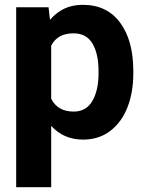

<svg xmlns="http://www.w3.org/2000/svg" viewBox="-20 -568 597 795"><path d="M47 -538H181L187 -486Q214 -517 247 -532.5Q280 -548 323 -548Q423 -548 477.5 -474Q532 -400 532 -274V-264Q532 -185 507.5 -123Q483 -61 436 -25.5Q389 10 324 10Q243 10 192 -47V207H47ZM284 -430Q218 -430 192 -379V-159Q219 -106 285 -106Q337 -106 362.5 -150Q388 -194 388 -264V-274Q388 -345 363 -387.5Q338 -430 284 -430Z"/></svg>

Font: Freesentation 8 ExtraBold
Style: Regular
Weight: 800
Designer: glyphs from Roboto by Christian Robertson / Hangul glyphs from Noto Sans CJK(Source Han Sans) by Jang Soo-young and Kang
Foundry: PT&
Version: Version 2.001